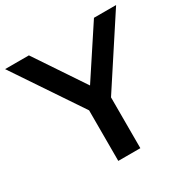

<svg xmlns="http://www.w3.org/2000/svg" viewBox="-187 -892 1028 1044"><g transform="rotate(-30 327.5 -370.0)"><path d="M676 -740 401 -319V0H262.5V-317.5L-21 -740H128.5L334.5 -432L537 -740Z"/></g></svg>

Font: Encode Sans Semi Expanded SmBd
Style: Regular
Weight: 600
Width: 6
Designer: Multiple Designers
Foundry: Impallari Type
Version: Version 2.000